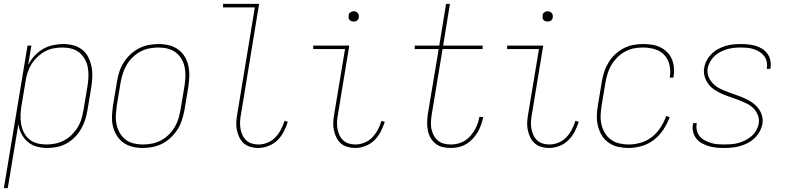

<svg xmlns="http://www.w3.org/2000/svg" viewBox="-40 -755 4060 990"><path d="M-20 215 102 -520H122L105 -420Q118 -445 137.5 -466.5Q157 -488 181 -502Q205 -516 232 -522Q259 -528 285 -528Q312 -528 337.5 -521.5Q363 -515 383 -499.5Q403 -484 414.5 -461.5Q426 -439 431.5 -413.5Q437 -388 436 -361Q435 -334 431 -307L411 -187Q407 -162 399 -137.5Q391 -113 378 -90Q365 -67 345.5 -47.5Q326 -28 302.5 -15Q279 -2 253.5 3Q228 8 203 8Q175 8 148.5 0.5Q122 -7 102.5 -24Q83 -41 70.5 -65Q58 -89 55 -116L0 215ZM200 -10Q223 -10 246.5 -15Q270 -20 291.5 -31.5Q313 -43 331 -61Q349 -79 361.5 -100Q374 -121 380.5 -144Q387 -167 391 -190L411 -310Q415 -334 416 -358.5Q417 -383 413 -406Q409 -429 398 -449Q387 -469 369.5 -483.5Q352 -498 329 -504Q306 -510 281 -510Q258 -510 235 -505.5Q212 -501 190.5 -489Q169 -477 151 -459.5Q133 -442 120.5 -421Q108 -400 101 -377Q94 -354 91 -331L71 -211Q67 -187 66 -162.5Q65 -138 69 -115Q73 -92 83.5 -71.5Q94 -51 111.5 -36.5Q129 -22 152 -16Q175 -10 200 -10Z M695 8Q668 8 642 1.5Q616 -5 595.5 -20Q575 -35 561.5 -57Q548 -79 542 -105Q536 -131 537.5 -158.5Q539 -186 543 -213L563 -333Q567 -359 575 -384Q583 -409 597.5 -432Q612 -455 632 -474Q652 -493 676 -505.5Q700 -518 726 -523Q752 -528 778 -528Q805 -528 831.5 -521.5Q858 -515 878.5 -500Q899 -485 912.5 -463Q926 -441 931.5 -415Q937 -389 936 -361.5Q935 -334 931 -307L911 -187Q906 -161 898 -136Q890 -111 875.5 -88Q861 -65 841 -46Q821 -27 797 -14.5Q773 -2 747 3Q721 8 695 8ZM696 -10Q719 -10 743 -14.5Q767 -19 789 -30.5Q811 -42 829.5 -60Q848 -78 860.5 -99Q873 -120 880 -143.5Q887 -167 891 -190L911 -310Q915 -334 916 -358.5Q917 -383 912.5 -406.5Q908 -430 896.5 -450Q885 -470 867 -484Q849 -498 825.5 -504Q802 -510 777 -510Q754 -510 730.5 -505.5Q707 -501 685 -489.5Q663 -478 644.5 -460Q626 -442 613.5 -421Q601 -400 593.5 -376.5Q586 -353 582 -330L562 -210Q559 -186 557.5 -161.5Q556 -137 561 -113.5Q566 -90 577.5 -70Q589 -50 606.5 -36Q624 -22 647.5 -16Q671 -10 696 -10Z M1291 8Q1270 8 1250 2Q1230 -4 1216 -17Q1202 -30 1193.5 -48Q1185 -66 1181 -86.5Q1177 -107 1178.5 -128Q1180 -149 1184 -171L1274 -717H1110V-735H1296L1203 -168Q1199 -149 1198 -130.5Q1197 -112 1199.5 -94.5Q1202 -77 1209 -61Q1216 -45 1228 -33Q1240 -21 1257 -15.5Q1274 -10 1293 -10Q1316 -10 1339.5 -19.5Q1363 -29 1380 -47Q1397 -65 1408.5 -87Q1420 -109 1427 -132L1444 -127Q1436 -101 1423 -76Q1410 -51 1390 -31.5Q1370 -12 1343.5 -2Q1317 8 1291 8Z M1791 8Q1770 8 1750 2Q1730 -4 1716 -17Q1702 -30 1693.5 -48Q1685 -66 1681 -86.5Q1677 -107 1678.5 -128Q1680 -149 1684 -171L1739 -502H1575V-520H1761L1703 -168Q1699 -149 1698 -130.5Q1697 -112 1699.5 -94.5Q1702 -77 1709 -61Q1716 -45 1728 -33Q1740 -21 1757 -15.5Q1774 -10 1793 -10Q1816 -10 1839.5 -19.5Q1863 -29 1880 -47Q1897 -65 1908.5 -87Q1920 -109 1927 -132L1944 -127Q1936 -101 1923 -76Q1910 -51 1890 -31.5Q1870 -12 1843.5 -2Q1817 8 1791 8ZM1783 -644Q1777 -644 1771.5 -646Q1766 -648 1762 -652.5Q1758 -657 1757.5 -663.5Q1757 -670 1758 -676Q1758 -681 1760.5 -685Q1763 -689 1767 -691.5Q1771 -694 1775 -695.5Q1779 -697 1784 -697Q1790 -697 1795.5 -694.5Q1801 -692 1805 -687.5Q1809 -683 1810 -676.5Q1811 -670 1810 -664Q1809 -659 1806.5 -655Q1804 -651 1800.5 -648.5Q1797 -646 1792.5 -645Q1788 -644 1783 -644Z M2284 8Q2262 8 2241.5 3Q2221 -2 2205.5 -14.5Q2190 -27 2180 -44.5Q2170 -62 2166 -82.5Q2162 -103 2162.5 -124.5Q2163 -146 2166 -167L2222 -502H2098L2099 -520H2225L2260 -735H2280L2245 -520H2449L2448 -502H2242L2186 -164Q2183 -146 2182 -127Q2181 -108 2184.5 -90.5Q2188 -73 2196.5 -57Q2205 -41 2218 -30Q2231 -19 2248.5 -14.5Q2266 -10 2285 -10Q2303 -10 2321.5 -14.5Q2340 -19 2356 -29Q2372 -39 2385 -53.5Q2398 -68 2407.5 -84.5Q2417 -101 2423 -118.5Q2429 -136 2432 -153L2452 -151Q2447 -131 2440.5 -111.5Q2434 -92 2423 -73.5Q2412 -55 2397 -39Q2382 -23 2363.5 -12Q2345 -1 2324.5 3.5Q2304 8 2284 8Z M2791 8Q2770 8 2750 2Q2730 -4 2716 -17Q2702 -30 2693.5 -48Q2685 -66 2681 -86.5Q2677 -107 2678.5 -128Q2680 -149 2684 -171L2739 -502H2575V-520H2761L2703 -168Q2699 -149 2698 -130.5Q2697 -112 2699.5 -94.5Q2702 -77 2709 -61Q2716 -45 2728 -33Q2740 -21 2757 -15.5Q2774 -10 2793 -10Q2816 -10 2839.5 -19.5Q2863 -29 2880 -47Q2897 -65 2908.5 -87Q2920 -109 2927 -132L2944 -127Q2936 -101 2923 -76Q2910 -51 2890 -31.5Q2870 -12 2843.5 -2Q2817 8 2791 8ZM2783 -644Q2777 -644 2771.5 -646Q2766 -648 2762 -652.5Q2758 -657 2757.5 -663.5Q2757 -670 2758 -676Q2758 -681 2760.5 -685Q2763 -689 2767 -691.5Q2771 -694 2775 -695.5Q2779 -697 2784 -697Q2790 -697 2795.5 -694.5Q2801 -692 2805 -687.5Q2809 -683 2810 -676.5Q2811 -670 2810 -664Q2809 -659 2806.5 -655Q2804 -651 2800.5 -648.5Q2797 -646 2792.5 -645Q2788 -644 2783 -644Z M3201 8Q3173 8 3146.5 2Q3120 -4 3098.5 -19Q3077 -34 3063.5 -56Q3050 -78 3043.5 -104Q3037 -130 3037.5 -157.5Q3038 -185 3043 -213L3063 -333Q3067 -358 3075 -383Q3083 -408 3097 -431.5Q3111 -455 3131 -474Q3151 -493 3174.5 -505.5Q3198 -518 3224 -523Q3250 -528 3276 -528Q3299 -528 3322 -524.5Q3345 -521 3365 -511Q3385 -501 3400.5 -485.5Q3416 -470 3424.5 -449.5Q3433 -429 3435 -406Q3437 -383 3433 -359L3432 -355H3413L3414 -359Q3419 -390 3412 -420.5Q3405 -451 3385 -472Q3365 -493 3335.5 -501.5Q3306 -510 3274 -510Q3251 -510 3228 -505.5Q3205 -501 3183 -489Q3161 -477 3143 -459Q3125 -441 3112.5 -420Q3100 -399 3093 -376Q3086 -353 3082 -330L3062 -210Q3058 -185 3057 -160Q3056 -135 3061.5 -112Q3067 -89 3079.5 -68.5Q3092 -48 3111 -34.5Q3130 -21 3153.5 -15.5Q3177 -10 3202 -10Q3233 -10 3265 -19.5Q3297 -29 3322.5 -49.5Q3348 -70 3366.5 -98.5Q3385 -127 3395 -157L3413 -151Q3401 -118 3381 -87.5Q3361 -57 3332.5 -34.5Q3304 -12 3269 -2Q3234 8 3201 8Z M3694 8Q3673 8 3653 6Q3633 4 3614.5 -1.5Q3596 -7 3579 -16.5Q3562 -26 3550.5 -40.5Q3539 -55 3534 -74.5Q3529 -94 3533 -114L3534 -120H3553L3552 -115Q3549 -97 3553.5 -80.5Q3558 -64 3568.5 -51.5Q3579 -39 3594.5 -31Q3610 -23 3626 -18Q3642 -13 3659.5 -11.5Q3677 -10 3695 -10Q3713 -10 3731.5 -11.5Q3750 -13 3768 -18Q3786 -23 3803 -31.5Q3820 -40 3835 -53Q3850 -66 3859.5 -83Q3869 -100 3872 -117Q3876 -141 3867.5 -162Q3859 -183 3843.5 -198Q3828 -213 3807.5 -222.5Q3787 -232 3766.5 -240Q3746 -248 3724.5 -255Q3703 -262 3683 -271Q3663 -280 3644.5 -292Q3626 -304 3613 -321Q3600 -338 3593.5 -360Q3587 -382 3591 -405Q3594 -425 3604 -443.5Q3614 -462 3629 -477Q3644 -492 3662.5 -502Q3681 -512 3700.5 -518Q3720 -524 3740 -526Q3760 -528 3779 -528Q3799 -528 3818.5 -526Q3838 -524 3856.5 -518.5Q3875 -513 3890.5 -503Q3906 -493 3917 -478Q3928 -463 3932 -444.5Q3936 -426 3933 -406L3932 -400H3913L3914 -405Q3917 -422 3913 -438.5Q3909 -455 3899 -467.5Q3889 -480 3875 -488.5Q3861 -497 3845.5 -502Q3830 -507 3812.5 -508.5Q3795 -510 3778 -510Q3761 -510 3743 -508Q3725 -506 3708 -501Q3691 -496 3674.5 -487.5Q3658 -479 3644.5 -466Q3631 -453 3621.5 -436.5Q3612 -420 3609 -403Q3605 -379 3614 -358Q3623 -337 3638.5 -322Q3654 -307 3673.5 -297.5Q3693 -288 3714.5 -280Q3736 -272 3756.5 -265Q3777 -258 3797.5 -249Q3818 -240 3836 -228Q3854 -216 3868 -199Q3882 -182 3888.5 -160.5Q3895 -139 3891 -115Q3887 -95 3876.5 -76Q3866 -57 3850 -42Q3834 -27 3814.5 -17Q3795 -7 3775 -1.5Q3755 4 3734.5 6Q3714 8 3694 8Z"/></svg>

Font: Iosevka Term Curly Thin
Style: Italic
Weight: 100
Italic angle: -9°
Designer: Belleve Invis
Foundry: Belleve Invis
Version: Version 32.3.0